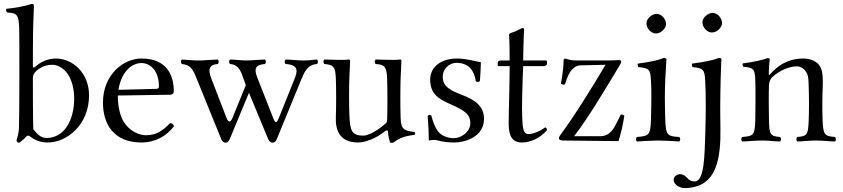

<svg xmlns="http://www.w3.org/2000/svg" viewBox="-20 -718 4307 981"><path d="M159 -376C153 -371 148 -371 148 -380C148 -380 148 -549 150 -599C153 -661 153 -689 153 -689C153 -696 150 -698 141 -698C117 -688 50 -676 12 -673C10 -665 11 -660 17 -654C67 -651 75 -644 78 -576C80 -526 79 -118 77 -68C76 -31 67 -13 64 0C69 8 68 11 79 11C85 6 103 -7 110 -16C120 -27 126 -28 136 -19C158 -1 190 10 224 10C321 10 435 -79 435 -231C435 -347 349 -419 266 -419C225 -419 189 -403 159 -376ZM166 -356C191 -378 219 -387 247 -387C275 -387 305 -370 326 -340C348 -308 359 -262 359 -214C359 -105 309 -13 218 -13C188 -13 169 -34 150 -58C148 -108 148 -316 148 -316C148 -336 154 -345 166 -356Z M849 -89C814 -53 781 -27 726 -27C692 -27 642 -47 612 -96C593 -127 582 -175 582 -230L850 -234C861 -234 868 -241 868 -251C868 -331 835 -419 702 -419C612 -419 506 -338 506 -193C506 -140 520 -87 551 -51C583 -13 633 10 702 10C774 10 831 -23 869 -73C866 -83 860 -88 849 -89ZM585 -259C603 -367 666 -396 702 -396C748 -396 792 -357 792 -277C792 -268 788 -264 778 -264Z M1093 -391C1099 -397 1099 -408 1093 -414C1058 -413 1024 -409 993 -409C963 -409 934 -413 909 -414C903 -408 903 -397 909 -391C954 -386 965 -366 985 -316L1110 -8C1116 5 1123 11 1133 11C1142 11 1148 5 1155 -10L1252 -244L1350 -8C1356 5 1363 11 1373 11C1382 11 1389 5 1395 -9L1519 -311C1535 -350 1551 -388 1600 -391C1606 -397 1606 -408 1600 -414C1576 -413 1567 -409 1533 -409C1497 -409 1474 -413 1439 -414C1433 -408 1433 -397 1439 -391C1511 -387 1498 -349 1485 -315L1405 -116C1395 -92 1388 -84 1377 -112L1295 -321C1277 -366 1283 -387 1334 -391C1340 -397 1340 -408 1334 -414C1299 -413 1264 -409 1238 -409C1210 -409 1190 -413 1155 -414C1149 -408 1149 -397 1155 -391C1204 -387 1212 -349 1228 -305L1236 -283L1170 -121C1158 -90 1148 -88 1136 -119L1060 -316C1042 -362 1047 -388 1093 -391Z M1809 10C1846 10 1901 -10 1948 -48C1953 -52 1962 -54 1962 -47C1962 -25 1973 10 1973 10C1980 13 1984 12 1991 10C2012 -7 2039 -22 2097 -29C2103 -35 2103 -38 2097 -44C2036 -49 2029 -67 2027 -114C2025 -164 2025 -270 2027 -320C2028 -349 2031 -408 2031 -408C2031 -411 2029 -414 2024 -414C2019 -413 2004 -412 1990 -412C1959 -412 1934 -413 1899 -414C1893 -408 1893 -397 1899 -391C1946 -388 1956 -377 1958 -314C1960 -264 1960 -158 1958 -108C1957 -90 1956 -93 1943 -81C1908 -50 1861 -25 1837 -25C1778 -25 1768 -48 1765 -133C1763 -183 1763 -270 1765 -320C1766 -349 1769 -408 1769 -408C1769 -411 1766 -414 1761 -414C1756 -413 1742 -412 1728 -412C1697 -412 1672 -413 1637 -414C1631 -408 1631 -397 1637 -391C1683 -387 1694 -378 1696 -316C1698 -266 1698 -170 1696 -120C1693 -54 1715 10 1809 10Z M2165 -126C2169 -79 2171 -40 2171 0C2181 -2 2190 -3 2195 -3C2202 -3 2207 -3 2214 -1C2240 6 2266 10 2301 10C2354 10 2453 -17 2453 -111C2453 -176 2406 -208 2341 -233C2284 -255 2242 -274 2242 -326C2242 -365 2274 -397 2313 -397C2348 -397 2399 -384 2411 -303C2417 -298 2426 -298 2432 -304C2435 -338 2436 -369 2437 -400C2407 -405 2363 -419 2313 -419C2237 -419 2178 -378 2178 -312C2178 -242 2215 -214 2283 -185C2361 -151 2383 -130 2383 -89C2383 -42 2334 -12 2299 -12C2262 -12 2236 -28 2226 -38C2203 -60 2190 -103 2184 -127C2178 -133 2171 -132 2165 -126Z M2540 -409C2527 -409 2523 -403 2523 -395V-386C2523 -381 2524 -380 2528 -380H2584C2584 -285 2579 -145 2579 -85C2579 -17 2602 10 2646 10C2690 10 2738 -11 2775 -53C2773 -63 2772 -65 2765 -67C2740 -48 2705 -33 2680 -33C2654 -33 2650 -62 2648 -121C2646 -171 2649 -291 2653 -380H2752C2762 -380 2775 -383 2775 -392V-403C2775 -407 2773 -409 2768 -409H2653L2654 -466C2655 -528 2658 -566 2658 -566C2658 -572 2655 -575 2651 -575C2644 -575 2629 -564 2614 -558C2598 -551 2581 -550 2581 -540C2581 -529 2584 -515 2584 -409Z M2866 -419C2864 -419 2860 -415 2860 -413C2859 -370 2854 -337 2846 -290C2847 -290 2848 -289 2848 -289C2854 -286 2857 -284 2867 -287C2886 -357 2915 -383 2944 -384L3074 -387C3009 -278 2919 -131 2845 -31C2837 -20 2836 -16 2836 -11C2836 -4 2844 0 2858 0L3140 3C3151 -29 3163 -79 3170 -127C3164 -131 3163 -133 3152 -133L3138 -105C3114 -55 3095 -22 3045 -22H2913C2984 -112 3078 -272 3137 -369C3152 -393 3154 -400 3154 -404C3154 -408 3150 -411 3143 -411C3138 -411 3111 -409 3083 -409H2922C2891 -409 2883 -416 2866 -419Z M3379 -109C3378 -139 3377 -190 3377 -220C3377 -250 3378 -281 3379 -311C3382 -361 3385 -415 3385 -415C3385 -419 3380 -422 3372 -422C3344 -411 3308 -402 3239 -393C3237 -387 3239 -381 3241 -375C3296 -370 3303 -365 3306 -307C3308 -277 3308 -251 3308 -221C3308 -191 3307 -139 3306 -109C3304 -26 3295 -23 3234 -18C3228 -12 3228 -1 3234 5C3260 3 3313 0 3343 0C3374 0 3421 3 3451 5C3457 -1 3457 -12 3451 -18C3390 -22 3382 -25 3379 -109ZM3283 -599C3283 -573 3307 -547 3331 -547C3359 -547 3383 -574 3383 -595C3383 -619 3362 -647 3335 -647C3311 -647 3283 -623 3283 -599Z M3583 -307C3585 -274 3586 -235 3586 -177C3586 -135 3585 -91 3584 -50C3580 82 3579 209 3529 209C3518 209 3505 205 3498 198C3488 188 3476 172 3454 172C3443 172 3422 182 3422 200C3422 229 3458 243 3477 243C3498 243 3550 240 3587 209C3634 171 3664 98 3661 -64C3660 -94 3660 -143 3660 -173C3660 -224 3661 -260 3662 -311C3663 -361 3666 -415 3666 -415C3666 -419 3661 -422 3653 -422C3625 -411 3585 -402 3516 -393C3514 -387 3516 -381 3518 -375C3572 -370 3580 -364 3583 -307ZM3569 -604C3569 -578 3593 -552 3617 -552C3645 -552 3669 -579 3669 -600C3669 -624 3648 -652 3621 -652C3597 -652 3569 -628 3569 -604Z M3917 -341C3917 -341 3917 -340 3916 -340C3913 -336 3908 -329 3908 -341C3908 -370 3913 -414 3913 -414C3913 -419 3909 -421 3901 -421C3874 -411 3841 -403 3775 -394C3773 -388 3775 -384 3777 -378C3777 -378 3777 -377 3777 -377C3828 -372 3837 -368 3839 -312C3841 -261 3840 -153 3839 -104C3837 -26 3829 -23 3772 -18C3766 -12 3766 -1 3772 5C3811 4 3834 0 3875 0C3912 0 3926 4 3966 5C3972 -1 3972 -12 3966 -18C3917 -23 3911 -26 3909 -104C3908 -151 3907 -236 3909 -283C3910 -303 3917 -314 3925 -323C3961 -358 4014 -379 4051 -379C4070 -379 4091 -367 4102 -345C4112 -326 4111 -300 4112 -271C4114 -221 4114 -154 4112 -104C4109 -26 4103 -23 4053 -18C4048 -12 4048 -1 4053 5C4093 4 4111 0 4149 0C4188 0 4206 4 4247 5C4252 -1 4252 -12 4247 -18C4194 -23 4186 -26 4183 -104C4181 -154 4181 -208 4183 -258C4184 -273 4184 -288 4184 -301C4184 -335 4181 -365 4165 -386C4149 -407 4117 -419 4084 -419C4037 -419 3975 -406 3917 -341Z"/></svg>

Font: Libertinus Serif Display
Style: Regular
Weight: 400
Designer: Philipp H. Poll, Khaled Hosny
Foundry: Caleb Maclennan
Version: Version 7.050;RELEASE